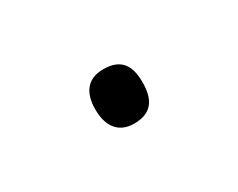

<svg xmlns="http://www.w3.org/2000/svg" viewBox="-31 -440 292 236"><g transform="rotate(-30 115.0 -321.5)"><path d="M82 -322C82 -299 92 -283 115 -283C141 -283 149 -299 149 -322C149 -345 141 -360 115 -360C92 -360 82 -345 82 -322Z"/></g></svg>

Font: Noto Sans Telugu ExtraLight
Style: Regular
Weight: 200
Designer: Jelle Bosma - Monotype Design Team
Foundry: Monotype Imaging Inc.
Version: Version 2.005